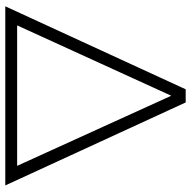

<svg xmlns="http://www.w3.org/2000/svg" viewBox="-18 -722 740 745"><g transform="rotate(90 352.5 -350.0)"><path d="M5 0 327 -700H378L700 0ZM79 -46H624L352 -644Z"/></g></svg>

Font: Montserrat Light
Style: Regular
Weight: 300
Designer: Julieta Ulanovsky
Foundry: Julieta Ulanovsky
Version: Version 9.000; ttfautohint (v1.8.4.7-5d5b)